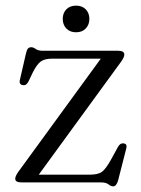

<svg xmlns="http://www.w3.org/2000/svg" viewBox="-20 -647 499 681"><path d="M409 -427.5 117.5 -27.5H298.5Q327 -27.5 340.8 -37Q354.5 -46.5 373 -79.5L398.5 -126Q406.5 -140 417.5 -138.5Q432 -137.5 428 -121L399 -7.5Q393 14 381.5 14Q373.5 14 364.8 7Q356 0 338.5 0H56.5Q34 0 34 -13Q34 -22.5 46 -39L337.5 -439H166Q138.5 -439 124.8 -429Q111 -419 96.5 -390.5L81 -358Q73.5 -343 62 -345Q46.5 -346.5 50.5 -363.5L72 -457Q75 -470 79.2 -474.8Q83.5 -479.5 90.5 -479.5Q98.5 -479.5 106.8 -473.2Q115 -467 132 -467H398.5Q421 -467 421 -453.5Q421 -444 409 -427.5ZM250 -532.5Q228 -532.5 215.2 -546Q202.5 -559.5 202.5 -580Q202.5 -600.5 215.2 -613.8Q228 -627 250 -627Q271.5 -627 284.2 -613.8Q297 -600.5 297 -580Q297 -559.5 284.2 -546Q271.5 -532.5 250 -532.5Z"/></svg>

Font: Fraunces 9pt S000 Light
Style: Regular
Weight: 300
Version: Version 1.000; ttfautohint (v1.8.3)